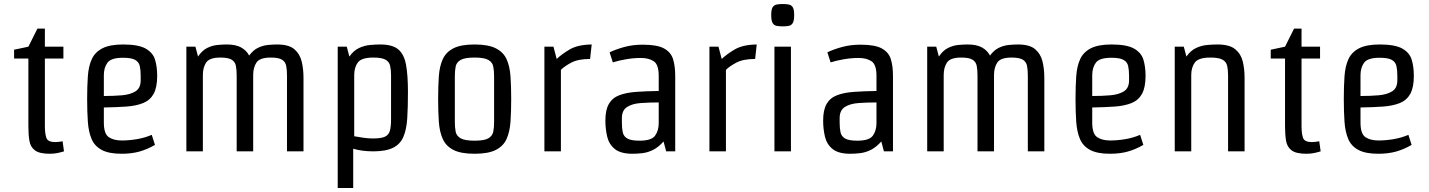

<svg xmlns="http://www.w3.org/2000/svg" viewBox="-20 -752 7100 954"><path d="M166 -610H203V-520H295V-461H203V-125Q203 -88 210.5 -67Q218 -46 254 -46Q262 -46 271 -47Q280 -48 291 -50L298 0Q282 5 265 8.5Q248 12 227 12Q176 12 153.5 -5Q131 -22 126 -53Q121 -84 121 -125V-461H50V-505L121 -520Z M592 -531Q668 -531 704 -510.5Q740 -490 750.5 -455Q761 -420 761 -375Q761 -318 743.5 -286Q726 -254 691.5 -240Q657 -226 608 -222.5Q559 -219 496 -218V-143Q496 -87 520.5 -70.5Q545 -54 585 -54Q621 -54 660 -60.5Q699 -67 734 -82L750 -32Q712 -10 673 1Q634 12 584 12Q521 12 485.5 -7Q450 -26 435 -61.5Q420 -97 416.5 -147Q413 -197 413 -260Q413 -323 416.5 -373Q420 -423 436 -458Q452 -493 489 -512Q526 -531 592 -531ZM496 -378V-275Q544 -275 585.5 -278.5Q627 -282 653 -298Q679 -314 679 -353V-376Q679 -404 674.5 -424Q670 -444 651.5 -454.5Q633 -465 591 -465Q532 -465 514 -440.5Q496 -416 496 -378Z M1488 0H1406V-377Q1406 -405 1402 -425Q1398 -445 1381 -455.5Q1364 -466 1325 -466Q1271 -466 1254.5 -441.5Q1238 -417 1238 -379V0H1156V-377Q1156 -405 1152 -425Q1148 -445 1131 -455.5Q1114 -466 1075 -466Q1021 -466 1004.5 -441.5Q988 -417 988 -379V0H906V-520H951L964 -471Q984 -501 1009 -513.5Q1034 -526 1060 -528.5Q1086 -531 1107 -531Q1152 -531 1178.5 -516Q1205 -501 1218 -476Q1238 -503 1262 -514.5Q1286 -526 1311 -528.5Q1336 -531 1357 -531Q1415 -531 1442.5 -507.5Q1470 -484 1479 -446.5Q1488 -409 1488 -366Z M2007 -295Q2007 -220 2003.5 -164.5Q2000 -109 1984.5 -72.5Q1969 -36 1933.5 -18Q1898 0 1835 0Q1779 0 1735 -13V182H1658V-520H1703L1716 -471Q1737 -501 1764 -513.5Q1791 -526 1819 -528.5Q1847 -531 1870 -531Q1930 -531 1959 -506.5Q1988 -482 1997.5 -430Q2007 -378 2007 -295ZM1740 -379V-75Q1763 -71 1786 -67.5Q1809 -64 1833 -64Q1873 -64 1892 -72.5Q1911 -81 1917 -101.5Q1923 -122 1923 -158V-377Q1923 -405 1918.5 -425Q1914 -445 1895.5 -455.5Q1877 -466 1835 -466Q1776 -466 1758 -441.5Q1740 -417 1740 -379Z M2338 12Q2270 12 2233 -7Q2196 -26 2180 -61.5Q2164 -97 2160.5 -147Q2157 -197 2157 -260Q2157 -323 2160.5 -373Q2164 -423 2180 -458Q2196 -493 2233 -512Q2270 -531 2338 -531Q2406 -531 2443.5 -512Q2481 -493 2497 -458Q2513 -423 2516.5 -373Q2520 -323 2520 -260Q2520 -197 2516.5 -147Q2513 -97 2497 -61.5Q2481 -26 2443.5 -7Q2406 12 2338 12ZM2435 -145V-374Q2435 -400 2431 -421Q2427 -442 2407 -454Q2387 -466 2338 -466Q2289 -466 2268.5 -454Q2248 -442 2244 -421Q2240 -400 2240 -374V-145Q2240 -119 2244 -98Q2248 -77 2268.5 -65Q2289 -53 2338 -53Q2387 -53 2407 -65Q2427 -77 2431 -98Q2435 -119 2435 -145Z M2767 0H2685V-520H2730L2746 -459Q2771 -483 2811 -506.5Q2851 -530 2920 -531L2912 -459Q2853 -459 2819 -441Q2785 -423 2767 -405Z M3290 0 3277 -49Q3251 -20 3224.5 -7Q3198 6 3172 9Q3146 12 3123 12Q3064 12 3035 -11.5Q3006 -35 2997 -73Q2988 -111 2988 -153Q2988 -206 3005.5 -236Q3023 -266 3057.5 -279Q3092 -292 3141 -295.5Q3190 -299 3253 -300V-375Q3253 -431 3228.5 -447.5Q3204 -464 3164 -464Q3128 -464 3090.5 -457.5Q3053 -451 3025 -442L3009 -492Q3040 -507 3082 -518.5Q3124 -530 3174 -530Q3246 -530 3280 -511Q3314 -492 3324.5 -457.5Q3335 -423 3335 -375V0ZM3253 -140V-243Q3206 -243 3164 -240Q3122 -237 3096 -220.5Q3070 -204 3070 -165V-142Q3070 -114 3074.5 -94Q3079 -74 3097.5 -63.5Q3116 -53 3158 -53Q3217 -53 3235 -78Q3253 -103 3253 -140Z M3587 0H3505V-520H3550L3566 -459Q3591 -483 3631 -506.5Q3671 -530 3740 -531L3732 -459Q3673 -459 3639 -441Q3605 -423 3587 -405Z M3910 -520V0H3828V-520ZM3869 -732Q3887 -732 3899.5 -729.5Q3912 -727 3919 -716Q3926 -705 3926 -677Q3926 -649 3919 -637.5Q3912 -626 3899.5 -623.5Q3887 -621 3869 -621Q3852 -621 3839 -623.5Q3826 -626 3819 -637.5Q3812 -649 3812 -677Q3812 -705 3819 -716Q3826 -727 3839 -729.5Q3852 -732 3869 -732Z M4372 0 4359 -49Q4333 -20 4306.5 -7Q4280 6 4254 9Q4228 12 4205 12Q4146 12 4117 -11.5Q4088 -35 4079 -73Q4070 -111 4070 -153Q4070 -206 4087.5 -236Q4105 -266 4139.5 -279Q4174 -292 4223 -295.5Q4272 -299 4335 -300V-375Q4335 -431 4310.5 -447.5Q4286 -464 4246 -464Q4210 -464 4172.5 -457.5Q4135 -451 4107 -442L4091 -492Q4122 -507 4164 -518.5Q4206 -530 4256 -530Q4328 -530 4362 -511Q4396 -492 4406.5 -457.5Q4417 -423 4417 -375V0ZM4335 -140V-243Q4288 -243 4246 -240Q4204 -237 4178 -220.5Q4152 -204 4152 -165V-142Q4152 -114 4156.5 -94Q4161 -74 4179.5 -63.5Q4198 -53 4240 -53Q4299 -53 4317 -78Q4335 -103 4335 -140Z M5169 0H5087V-377Q5087 -405 5083 -425Q5079 -445 5062 -455.5Q5045 -466 5006 -466Q4952 -466 4935.5 -441.5Q4919 -417 4919 -379V0H4837V-377Q4837 -405 4833 -425Q4829 -445 4812 -455.5Q4795 -466 4756 -466Q4702 -466 4685.5 -441.5Q4669 -417 4669 -379V0H4587V-520H4632L4645 -471Q4665 -501 4690 -513.5Q4715 -526 4741 -528.5Q4767 -531 4788 -531Q4833 -531 4859.5 -516Q4886 -501 4899 -476Q4919 -503 4943 -514.5Q4967 -526 4992 -528.5Q5017 -531 5038 -531Q5096 -531 5123.5 -507.5Q5151 -484 5160 -446.5Q5169 -409 5169 -366Z M5503 -531Q5579 -531 5615 -510.5Q5651 -490 5661.5 -455Q5672 -420 5672 -375Q5672 -318 5654.5 -286Q5637 -254 5602.5 -240Q5568 -226 5519 -222.5Q5470 -219 5407 -218V-143Q5407 -87 5431.5 -70.5Q5456 -54 5496 -54Q5532 -54 5571 -60.5Q5610 -67 5645 -82L5661 -32Q5623 -10 5584 1Q5545 12 5495 12Q5432 12 5396.5 -7Q5361 -26 5346 -61.5Q5331 -97 5327.5 -147Q5324 -197 5324 -260Q5324 -323 5327.5 -373Q5331 -423 5347 -458Q5363 -493 5400 -512Q5437 -531 5503 -531ZM5407 -378V-275Q5455 -275 5496.5 -278.5Q5538 -282 5564 -298Q5590 -314 5590 -353V-376Q5590 -404 5585.5 -424Q5581 -444 5562.5 -454.5Q5544 -465 5502 -465Q5443 -465 5425 -440.5Q5407 -416 5407 -378Z M6164 0H6082V-377Q6082 -405 6077.5 -425Q6073 -445 6054.5 -455.5Q6036 -466 5994 -466Q5935 -466 5917 -441.5Q5899 -417 5899 -379V0H5817V-520H5862L5875 -471Q5896 -501 5923 -513.5Q5950 -526 5978 -528.5Q6006 -531 6029 -531Q6089 -531 6117.5 -507.5Q6146 -484 6155 -446.5Q6164 -409 6164 -366Z M6410 -610H6447V-520H6539V-461H6447V-125Q6447 -88 6454.5 -67Q6462 -46 6498 -46Q6506 -46 6515 -47Q6524 -48 6535 -50L6542 0Q6526 5 6509 8.5Q6492 12 6471 12Q6420 12 6397.5 -5Q6375 -22 6370 -53Q6365 -84 6365 -125V-461H6294V-505L6365 -520Z M6836 -531Q6912 -531 6948 -510.5Q6984 -490 6994.5 -455Q7005 -420 7005 -375Q7005 -318 6987.5 -286Q6970 -254 6935.5 -240Q6901 -226 6852 -222.5Q6803 -219 6740 -218V-143Q6740 -87 6764.5 -70.5Q6789 -54 6829 -54Q6865 -54 6904 -60.5Q6943 -67 6978 -82L6994 -32Q6956 -10 6917 1Q6878 12 6828 12Q6765 12 6729.5 -7Q6694 -26 6679 -61.5Q6664 -97 6660.5 -147Q6657 -197 6657 -260Q6657 -323 6660.5 -373Q6664 -423 6680 -458Q6696 -493 6733 -512Q6770 -531 6836 -531ZM6740 -378V-275Q6788 -275 6829.5 -278.5Q6871 -282 6897 -298Q6923 -314 6923 -353V-376Q6923 -404 6918.5 -424Q6914 -444 6895.5 -454.5Q6877 -465 6835 -465Q6776 -465 6758 -440.5Q6740 -416 6740 -378Z"/></svg>

Font: Strait
Style: Regular
Weight: 400
Designer: Eduardo Rodriguez Tunni
Foundry: Eduardo Rodriguez Tunni
Version: Version 1.002; ttfautohint (v1.8.4.7-5d5b);gftools[0.9.23]